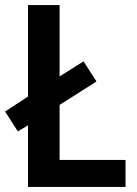

<svg xmlns="http://www.w3.org/2000/svg" viewBox="-22 -734 539 754"><path d="M88 0H471V-106H212V-322L357 -414L306 -493L212 -434V-714H88V-355L-2 -296L48 -218L88 -242Z"/></svg>

Font: Noto Sans Devanagari UI SemiCondensed SemiBold
Style: Regular
Weight: 600
Width: 4
Designer: Jelle Bosma - Monotype Design Team
Foundry: Monotype Imaging Inc.
Version: Version 2.004